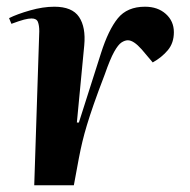

<svg xmlns="http://www.w3.org/2000/svg" viewBox="-20 -552 566 572"><path d="M97 -459Q97 -476 93 -486.5Q89 -497 74 -497Q65 -497 51.5 -493.5Q38 -490 14 -481L7 -498Q31 -510 69.5 -521Q108 -532 142 -532Q195 -532 215.5 -501.5Q236 -471 231 -417L209 -187H215L281 -394Q303 -463 331 -497.5Q359 -532 412 -532Q450 -532 474 -510.5Q498 -489 498 -456Q498 -424 480 -402.5Q462 -381 435 -366L402 -405Q378 -432 361 -432Q352 -432 342 -425.5Q332 -419 320 -397.5Q308 -376 292 -330Q272 -278 259.5 -242Q247 -206 239 -179.5Q231 -153 225.5 -130Q220 -107 215 -81L200 0H82Z"/></svg>

Font: Literata 72pt
Style: Bold Italic
Weight: 700
Italic angle: -2°
Designer: Latin by Veronika Burian and Jose Scaglione. Greek by Irene Vlachou. Cyrillic by Vera Evstafieva
Foundry: TypeTogether
Version: Version 3.002